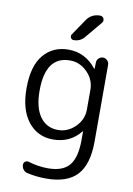

<svg xmlns="http://www.w3.org/2000/svg" viewBox="-105 -843 771 1116"><g transform="rotate(10 281.0 -285.5)"><path d="M452.1 -542Q466.8 -542 477.5 -531.2Q488.3 -520.5 488.3 -505.9V-52.7Q488.3 82 430.2 145Q372.1 208 248 208Q187.5 208 133.8 195.3Q119.1 191.4 110.4 179.2Q101.6 167 101.6 152.3Q101.6 139.6 111.3 132.8Q121.1 126 132.8 129.9Q188.5 147.5 248 147.5Q335 147.5 373.5 101.6Q412.1 55.7 412.1 -49.8V-98.6Q412.1 -99.6 411.1 -99.6Q410.2 -99.6 409.2 -98.6Q348.6 -22.5 247.1 -22.5Q156.2 -22.5 100.6 -92.8Q44.9 -163.1 44.9 -289.1Q44.9 -421.9 100.6 -487.3Q156.2 -552.7 247.1 -552.7Q346.7 -552.7 412.1 -469.7Q413.1 -468.8 414.1 -468.8Q415 -468.8 415 -469.7L416 -505.9Q416 -520.5 426.8 -531.2Q437.5 -542 452.1 -542ZM392.6 -779.3Q408.2 -779.3 415 -765.6Q417 -759.8 417 -754.9Q417 -747.1 411.1 -740.2L328.1 -640.6Q303.7 -612.3 265.6 -612.3Q253.9 -612.3 248.5 -623Q243.2 -633.8 250 -643.6L313.5 -737.3Q341.8 -779.3 392.6 -779.3ZM122.1 -289.1Q122.1 -188.5 160.6 -135.3Q199.2 -82 266.6 -82Q324.2 -82 368.2 -125.5Q412.1 -168.9 412.1 -228.5V-344.7Q412.1 -404.3 368.7 -448.2Q325.2 -492.2 266.6 -492.2Q122.1 -492.2 122.1 -289.1Z"/></g></svg>

Font: Gen Jyuu Gothic P Normal
Style: Regular
Weight: 300
Designer: [Source Han Sans]
Ryoko NISHIZUKA  (kana & ideographs); Paul D. Hunt (Latin, Greek & Cyrillic); Wenlong ZHANG  (bopomofo
Version: Version 1.002.20150607